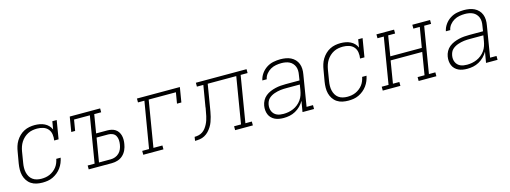

<svg xmlns="http://www.w3.org/2000/svg" viewBox="-13 -1174 4827 1819"><g transform="rotate(-15 2400.0 -265.0)"><path d="M247 8Q218 8 189.5 2Q161 -4 137.5 -19.5Q114 -35 98.5 -58.5Q83 -82 76 -109Q69 -136 69.5 -166Q70 -196 75 -226L94 -336Q98 -362 106 -388Q114 -414 128.5 -438Q143 -462 163.5 -482Q184 -502 209 -515Q234 -528 261 -533Q288 -538 314 -538Q339 -538 363.5 -533.5Q388 -529 409.5 -518.5Q431 -508 447.5 -491Q464 -474 473 -452L486 -530H529L499 -349H456Q461 -379 456.5 -409Q452 -439 433.5 -460.5Q415 -482 386.5 -491Q358 -500 328 -500Q305 -500 282 -496Q259 -492 237.5 -481Q216 -470 198 -453.5Q180 -437 167 -416.5Q154 -396 146.5 -374Q139 -352 135 -329L117 -219Q113 -196 112.5 -172.5Q112 -149 117 -127Q122 -105 133 -86Q144 -67 161.5 -54Q179 -41 201.5 -35.5Q224 -30 247 -30Q268 -30 288.5 -33.5Q309 -37 328.5 -45.5Q348 -54 366 -68Q384 -82 397 -99Q410 -116 418 -136Q426 -156 430 -176H473Q468 -151 458 -126.5Q448 -102 432 -80Q416 -58 394.5 -40.5Q373 -23 348.5 -11.5Q324 0 298.5 4Q273 8 247 8Z M701 0V-38H769L844 -492H689L671 -385H633L657 -530H955V-492H887L857 -311H966Q987 -311 1007.5 -306.5Q1028 -302 1044.5 -291Q1061 -280 1072 -263.5Q1083 -247 1088 -227.5Q1093 -208 1093 -186.5Q1093 -165 1089 -144Q1085 -116 1072.5 -88Q1060 -60 1037.5 -39Q1015 -18 986 -9Q957 0 928 0ZM928 -38Q950 -38 971.5 -46Q993 -54 1009.5 -70Q1026 -86 1035 -107.5Q1044 -129 1047 -150Q1051 -172 1049.5 -194.5Q1048 -217 1038 -235.5Q1028 -254 1008 -263Q988 -272 966 -272H851L812 -38Z M1236 0V-38H1303L1379 -492H1316V-530H1737L1713 -385H1670L1688 -492H1421L1346 -38H1434V0Z M1744 0 1750 -38Q1770 -38 1790 -42.5Q1810 -47 1827.5 -58.5Q1845 -70 1858 -87Q1871 -104 1880.5 -122.5Q1890 -141 1896.5 -160Q1903 -179 1907 -198.5Q1911 -218 1914.5 -238Q1918 -258 1922 -277Q1922 -277 1922 -277.5Q1922 -278 1922 -278V-280Q1922 -280 1922 -281Q1922 -282 1922 -283L1957 -492H1894V-530H2391V-492H2323L2248 -38H2311V0H2137V-38H2205L2280 -492H2000L1964 -275Q1960 -252 1956 -228.5Q1952 -205 1946 -181.5Q1940 -158 1931.5 -134.5Q1923 -111 1909.5 -89.5Q1896 -68 1878.5 -49.5Q1861 -31 1838.5 -19Q1816 -7 1792 -3.5Q1768 0 1744 0Z M2613 8Q2591 8 2569 4.5Q2547 1 2528 -8Q2509 -17 2494 -32Q2479 -47 2471 -66.5Q2463 -86 2461 -108Q2459 -130 2463 -153Q2467 -178 2480 -202Q2493 -226 2514 -243Q2535 -260 2560 -270.5Q2585 -281 2611 -287Q2637 -293 2662 -295Q2687 -297 2713 -297H2848L2856 -349Q2860 -370 2859.5 -390.5Q2859 -411 2852 -429Q2845 -447 2832 -461.5Q2819 -476 2801.5 -484.5Q2784 -493 2764 -496.5Q2744 -500 2724 -500Q2697 -500 2669.5 -495Q2642 -490 2617.5 -476Q2593 -462 2574.5 -439Q2556 -416 2551 -388H2508Q2515 -423 2536.5 -453.5Q2558 -484 2589 -504Q2620 -524 2655 -531Q2690 -538 2724 -538Q2751 -538 2777 -533.5Q2803 -529 2825.5 -518Q2848 -507 2865.5 -488.5Q2883 -470 2892 -446.5Q2901 -423 2902 -396.5Q2903 -370 2898 -343L2848 -38H2911V0H2798L2816 -106Q2801 -79 2778.5 -56.5Q2756 -34 2728.5 -19Q2701 -4 2672 2Q2643 8 2613 8ZM2621 -30Q2646 -30 2670 -34.5Q2694 -39 2717.5 -49Q2741 -59 2761.5 -75.5Q2782 -92 2797 -113Q2812 -134 2820 -157.5Q2828 -181 2832 -205L2841 -259H2713Q2697 -259 2681.5 -258.5Q2666 -258 2651 -256Q2636 -254 2620.5 -250.5Q2605 -247 2589.5 -241.5Q2574 -236 2560 -228Q2546 -220 2534 -208.5Q2522 -197 2515.5 -182Q2509 -167 2506 -151Q2503 -134 2504.5 -117.5Q2506 -101 2512.5 -86Q2519 -71 2530.5 -59.5Q2542 -48 2556.5 -41.5Q2571 -35 2587.5 -32.5Q2604 -30 2621 -30Z M3247 8Q3218 8 3189.5 2Q3161 -4 3137.5 -19.5Q3114 -35 3098.5 -58.5Q3083 -82 3076 -109Q3069 -136 3069.5 -166Q3070 -196 3075 -226L3094 -336Q3098 -362 3106 -388Q3114 -414 3128.5 -438Q3143 -462 3163.5 -482Q3184 -502 3209 -515Q3234 -528 3261 -533Q3288 -538 3314 -538Q3339 -538 3363.5 -533.5Q3388 -529 3409.5 -518.5Q3431 -508 3447.5 -491Q3464 -474 3473 -452L3486 -530H3529L3499 -349H3456Q3461 -379 3456.5 -409Q3452 -439 3433.5 -460.5Q3415 -482 3386.5 -491Q3358 -500 3328 -500Q3305 -500 3282 -496Q3259 -492 3237.5 -481Q3216 -470 3198 -453.5Q3180 -437 3167 -416.5Q3154 -396 3146.5 -374Q3139 -352 3135 -329L3117 -219Q3113 -196 3112.5 -172.5Q3112 -149 3117 -127Q3122 -105 3133 -86Q3144 -67 3161.5 -54Q3179 -41 3201.5 -35.5Q3224 -30 3247 -30Q3268 -30 3288.5 -33.5Q3309 -37 3328.5 -45.5Q3348 -54 3366 -68Q3384 -82 3397 -99Q3410 -116 3418 -136Q3426 -156 3430 -176H3473Q3468 -151 3458 -126.5Q3448 -102 3432 -80Q3416 -58 3394.5 -40.5Q3373 -23 3348.5 -11.5Q3324 0 3298.5 4Q3273 8 3247 8Z M3585 0V-38H3652L3727 -492H3665V-530H3838V-492H3770L3738 -295H4047L4080 -492H4017V-530H4191V-492H4123L4048 -38H4111V0H3937V-38H4005L4041 -257H3731L3695 -38H3758V0Z M4413 8Q4391 8 4369 4.5Q4347 1 4328 -8Q4309 -17 4294 -32Q4279 -47 4271 -66.5Q4263 -86 4261 -108Q4259 -130 4263 -153Q4267 -178 4280 -202Q4293 -226 4314 -243Q4335 -260 4360 -270.5Q4385 -281 4411 -287Q4437 -293 4462 -295Q4487 -297 4513 -297H4648L4656 -349Q4660 -370 4659.5 -390.5Q4659 -411 4652 -429Q4645 -447 4632 -461.5Q4619 -476 4601.5 -484.5Q4584 -493 4564 -496.5Q4544 -500 4524 -500Q4497 -500 4469.5 -495Q4442 -490 4417.5 -476Q4393 -462 4374.5 -439Q4356 -416 4351 -388H4308Q4315 -423 4336.5 -453.5Q4358 -484 4389 -504Q4420 -524 4455 -531Q4490 -538 4524 -538Q4551 -538 4577 -533.5Q4603 -529 4625.5 -518Q4648 -507 4665.5 -488.5Q4683 -470 4692 -446.5Q4701 -423 4702 -396.5Q4703 -370 4698 -343L4648 -38H4711V0H4598L4616 -106Q4601 -79 4578.5 -56.5Q4556 -34 4528.5 -19Q4501 -4 4472 2Q4443 8 4413 8ZM4421 -30Q4446 -30 4470 -34.5Q4494 -39 4517.5 -49Q4541 -59 4561.5 -75.5Q4582 -92 4597 -113Q4612 -134 4620 -157.5Q4628 -181 4632 -205L4641 -259H4513Q4497 -259 4481.5 -258.5Q4466 -258 4451 -256Q4436 -254 4420.5 -250.5Q4405 -247 4389.5 -241.5Q4374 -236 4360 -228Q4346 -220 4334 -208.5Q4322 -197 4315.5 -182Q4309 -167 4306 -151Q4303 -134 4304.5 -117.5Q4306 -101 4312.5 -86Q4319 -71 4330.5 -59.5Q4342 -48 4356.5 -41.5Q4371 -35 4387.5 -32.5Q4404 -30 4421 -30Z"/></g></svg>

Font: Iosevka Slab XLtExObl
Style: Regular
Weight: 200
Width: 7
Italic angle: -9°
Monospace: yes
Designer: Belleve Invis
Foundry: Belleve Invis
Version: Version 11.1.1; ttfautohint (v1.8.3)